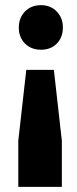

<svg xmlns="http://www.w3.org/2000/svg" viewBox="-20 -568 298 745"><path d="M53 -461Q53 -499 77 -523.5Q101 -548 139 -548Q176 -548 200 -523.5Q224 -499 224 -461Q224 -423 200.5 -399Q177 -375 139 -375Q101 -375 77 -399Q53 -423 53 -461ZM220 157H51V-22L82 -297H189L220 -22Z"/></svg>

Font: Montserrat V1
Style: Bold
Weight: 700
Designer: Julieta Ulanovsky
Foundry: Julieta Ulanovsky
Version: Version 6.001